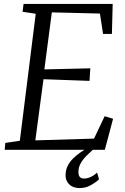

<svg xmlns="http://www.w3.org/2000/svg" viewBox="-20 -763 636 978"><path d="M4 0 7 -35 81 -46 162 -693 95 -703 100 -743H554L550 -590H505L489 -694L244 -700L206 -409.5L440 -415L436 -351L201.5 -359.5L160 -48L459 -57L513 -171L556 -158L514 0ZM383.5 195Q350 194 332 175.5Q314 157 314 131Q314 104 324.2 83Q334.5 62 351 45.5Q367.5 29 387 15.2Q406.5 1.5 425 -10.5L446.5 -23.5L456 -3Q438.5 12.5 420.8 30.2Q403 48 391.2 68.5Q379.5 89 379.5 113Q379.5 130 386.5 138.2Q393.5 146.5 407 146.5Q424.5 146.5 442 138.5Q459.5 130.5 474.5 116L484.5 150.5Q467 167 440.8 181.2Q414.5 195.5 383.5 195Z"/></svg>

Font: Merriweather Light
Style: Italic
Weight: 300
Italic angle: -7.8°
Designer: Eben Sorkin
Foundry: Eben Sorkin
Version: Version 2.101